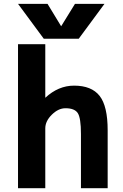

<svg xmlns="http://www.w3.org/2000/svg" viewBox="-20 -982 642 1004"><path d="M216.8 2H74.2V-751H216.8V-470.7Q285.2 -534.2 367.2 -534.2Q459 -534.2 501 -480.5Q543 -426.8 543 -300.8V2H403.3V-281.2Q403.3 -365.2 386.7 -390.6Q370.1 -416 322.3 -416Q285.2 -416 251 -382.3Q216.8 -348.6 216.8 -310.5ZM299.8 -844.7 372.1 -961.9H526.4L391.6 -779.3H209L74.2 -961.9H228.5Z"/></svg>

Font: Gen Shin Gothic Bold
Style: Bold
Weight: 700
Designer: [Source Han Sans]
Ryoko NISHIZUKA  (kana & ideographs); Paul D. Hunt (Latin, Greek & Cyrillic); Wenlong ZHANG  (bopomofo
Version: Version 1.002.20150607